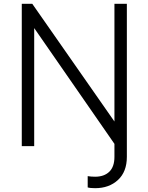

<svg xmlns="http://www.w3.org/2000/svg" viewBox="-20 -765 777 1005"><path d="M439 216V157Q457 160 478 160Q525 160 552 134Q579 108 579 56V-12L159 -618V0H94V-745H149L579 -129V-745H644V56Q644 134 597.5 177Q551 220 478 220Q452 220 439 216Z"/></svg>

Font: Eudoxus Sans Light
Style: Regular
Weight: 300
Designer: Stijn de Vries
Foundry: tokotype
Version: Version 2.005